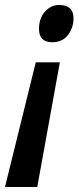

<svg xmlns="http://www.w3.org/2000/svg" viewBox="-58 -571 319 773"><path d="M238 -497Q238 -551 180 -551Q147 -551 123 -524Q99 -497 99 -455Q99 -401 152 -401Q194 -401 216 -430.5Q238 -460 238 -497ZM92 182 183 -320H86L-38 182Z"/></svg>

Font: Noto Sans Display Condensed
Style: Bold Italic
Weight: 700
Width: 3
Designer: Monotype Design team
Foundry: Monotype Imaging Inc.
Version: 1.000